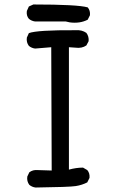

<svg xmlns="http://www.w3.org/2000/svg" viewBox="-20 -836 540 858"><path d="M139 2Q123 0 111 -10Q99 -26 102 -47L111 -66Q127 -78 148 -76L211 -74L209 -625L137 -619Q121 -621 109 -631Q97 -647 100 -668L109 -688Q146 -702 319 -701Q346 -703 366 -689Q378 -673 376 -652L366 -633Q346 -619 317 -623L288 -625V-78Q321 -87 351 -87L370 -76Q382 -62 380 -41L370 -21Q347 -9 318.5 -4.5Q290 0 139 2ZM292 -736 274 -740H137Q121 -742 109 -752Q97 -766 100 -787L109 -807L129 -816Q327 -816 372 -803Q384 -789 382 -768L372 -748Q337 -730 292 -736Z"/></svg>

Font: NaniFont Regular
Style: Regular
Weight: 400
Designer: Nanigashitei
Version: Version 1.036